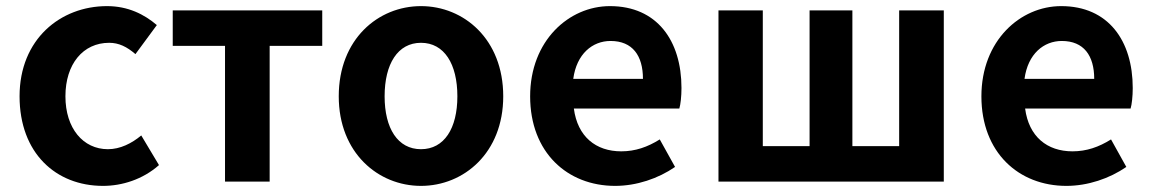

<svg xmlns="http://www.w3.org/2000/svg" viewBox="-20 -594 3767 628"><path d="M317 14C379 14 447 -7 500 -54L442 -151C411 -125 373 -106 333 -106C252 -106 194 -174 194 -279C194 -385 252 -454 337 -454C369 -454 395 -441 423 -417L493 -512C452 -547 399 -574 330 -574C178 -574 44 -466 44 -279C44 -94 162 14 317 14Z M716 0H862V-444H1034V-560H545V-444H716Z M1357 14C1497 14 1626 -94 1626 -279C1626 -466 1497 -574 1357 -574C1217 -574 1088 -466 1088 -279C1088 -94 1217 14 1357 14ZM1357 -106C1281 -106 1238 -174 1238 -279C1238 -385 1281 -454 1357 -454C1433 -454 1476 -385 1476 -279C1476 -174 1433 -106 1357 -106Z M1992 14C2062 14 2133 -10 2188 -48L2138 -138C2098 -113 2058 -99 2012 -99C1929 -99 1869 -147 1857 -239H2202C2206 -252 2209 -279 2209 -306C2209 -461 2129 -574 1975 -574C1841 -574 1714 -461 1714 -279C1714 -95 1836 14 1992 14ZM1855 -336C1866 -418 1918 -460 1977 -460C2049 -460 2083 -412 2083 -336Z M2330 0H3067V-560H2921V-116H2768V-560H2628V-116H2475V-560H2330Z M3468 14C3538 14 3609 -10 3664 -48L3614 -138C3574 -113 3534 -99 3488 -99C3405 -99 3345 -147 3333 -239H3678C3682 -252 3685 -279 3685 -306C3685 -461 3605 -574 3451 -574C3317 -574 3190 -461 3190 -279C3190 -95 3312 14 3468 14ZM3331 -336C3342 -418 3394 -460 3453 -460C3525 -460 3559 -412 3559 -336Z"/></svg>

Font: Noto Sans CJK KR Bold
Style: Regular
Weight: 700
Designer: Ryoko NISHIZUKA (kana & ideographs); Paul D. Hunt (Latin, Greek & Cyrillic); Wenlong ZHANG (bopomofo); Sandoll Communica
Foundry: Adobe Systems Incorporated
Version: Version 1.004;PS 1.004;hotconv 1.0.82;makeotf.lib2.5.63406